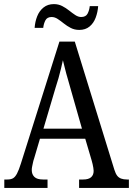

<svg xmlns="http://www.w3.org/2000/svg" viewBox="-20 -917 649 937"><path d="M1 0V-41H16Q33 -41 43.5 -47Q54 -53 63 -70Q72 -87 82 -119L270 -714H345L538 -89Q544 -70 551.5 -60Q559 -50 571 -45.5Q583 -41 600 -41H609V0H366V-41H386Q412 -41 424.5 -52Q437 -63 437 -83Q437 -90 435.5 -98Q434 -106 432 -116Q430 -126 427 -135L396 -240H175L146 -142Q143 -134 141 -124Q139 -114 137 -105Q135 -96 135 -87Q135 -66 148 -53.5Q161 -41 190 -41H212V0ZM192 -289H380L327 -475Q319 -505 311 -531.5Q303 -558 297.5 -581Q292 -604 287 -623Q283 -604 277.5 -581.5Q272 -559 265.5 -535.5Q259 -512 250 -485ZM367 -771Q344 -771 325.5 -780.5Q307 -790 291.5 -802.5Q276 -815 261.5 -824.5Q247 -834 232 -834Q210 -834 201.5 -817.5Q193 -801 191 -781H149Q151 -811 161.5 -837.5Q172 -864 192.5 -880.5Q213 -897 243 -897Q265 -897 283.5 -887.5Q302 -878 317.5 -865.5Q333 -853 347.5 -843.5Q362 -834 376 -834Q399 -834 407.5 -850.5Q416 -867 418 -887H459Q457 -858 447 -831Q437 -804 417 -787.5Q397 -771 367 -771Z"/></svg>

Font: Noto Serif Khmer Condensed
Style: Regular
Weight: 400
Width: 3
Designer: Danh Hong and the Monotype Design Team
Foundry: Monotype Imaging Inc.
Version: Version 2.004